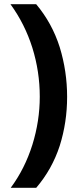

<svg xmlns="http://www.w3.org/2000/svg" viewBox="-20 -734 379 912"><path d="M298.8 -273.9Q298.8 -152.8 263.7 -41.5Q227.5 69.8 151.9 158.2H30.8Q98.1 67.4 133.8 -46.4Q168.9 -159.2 168.9 -274.9Q168.9 -394 133.8 -506.8Q98.1 -620.1 29.8 -713.9H151.9Q227.5 -624 263.7 -509.8Q298.8 -395.5 298.8 -273.9Z"/></svg>

Font: Droid Sans Thai
Style: Bold
Weight: 700
Designer: Steve Matteson
Foundry: Ascender Corporation
Version: Version 1.00